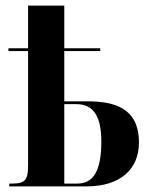

<svg xmlns="http://www.w3.org/2000/svg" viewBox="-20 -664 528 684"><path d="M13 0H288C411 0 475 -63 475 -156C475 -280 387 -303 291 -303H209V-482H337V-492H209V-644H80V-492H10V-482H80V-76C80 -24 71 -10 23 -10H13ZM255 -10H209V-293H252C307 -293 341 -258 341 -160C341 -54 312 -10 255 -10Z"/></svg>

Font: Noto Serif Display ExtraCondensed
Style: Bold
Weight: 700
Width: 2
Designer: Monotype Design Team
Foundry: Monotype Imaging Inc.
Version: Version 2.009